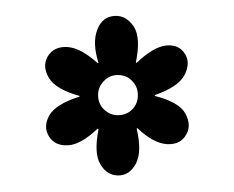

<svg xmlns="http://www.w3.org/2000/svg" viewBox="-20 -530 290 238"><path d="M126.5 -312.5Q112.8 -312.5 104.5 -326.2Q96.2 -339.8 102.1 -369.6L101.1 -370.6Q80.1 -350.6 64.2 -349.9Q48.3 -349.1 41 -360.4Q33.2 -372.6 41 -386.7Q48.8 -400.9 78.6 -410.2V-411.1Q48.8 -419.4 40.5 -433.6Q32.2 -447.8 39.1 -460Q46.9 -472.7 63.5 -471.7Q80.1 -470.7 101.1 -451.7L102.1 -452.1Q94.2 -476.6 100.6 -493.2Q106.9 -509.8 123 -510.3Q136.7 -510.7 145.8 -497.1Q154.8 -483.4 148.4 -452.6L149.4 -452.1Q170.4 -472.2 186.3 -473.6Q202.1 -475.1 209.5 -462.9Q216.3 -451.7 208.7 -437Q201.2 -422.4 171.9 -412.1V-411.1Q202.1 -403.3 209.7 -389.4Q217.3 -375.5 211.4 -364.3Q204.6 -350.6 187.5 -351.3Q170.4 -352.1 150.4 -371.1L149.4 -370.6Q156.2 -341.8 148.4 -327.1Q140.6 -312.5 126.5 -312.5ZM126 -387.2Q136.7 -387.2 143.8 -394.3Q150.9 -401.4 150.9 -412.1Q150.9 -422.4 143.8 -429.7Q136.7 -437 126 -437Q116.2 -437 108.9 -429.7Q101.6 -422.4 101.6 -412.1Q101.6 -401.4 108.9 -394.3Q116.2 -387.2 126 -387.2Z"/></svg>

Font: Markazi Text
Style: Regular
Weight: 400
Designer: Borna Izadpanah (Arabic designer), Fiona Ross (Arabic design director) and Florian Runge (Latin designer)
Foundry: Borna Izadpanah and Florian Runge
Version: Version 1.000